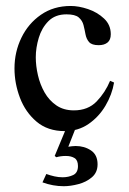

<svg xmlns="http://www.w3.org/2000/svg" viewBox="-20 -437 442 660"><path d="M358.4 -159.2 372.1 -153.3Q365.2 -111.8 342.5 -73.5Q319.8 -35.2 284.2 -10.7Q248.5 13.7 202.6 13.7Q144 13.7 105.7 -18.8Q67.4 -51.3 48.6 -100.8Q29.8 -150.4 29.8 -201.7Q29.8 -258.3 53.5 -307.1Q77.1 -356 120.6 -386.2Q164.1 -416.5 223.1 -416.5Q250.5 -416.5 282.5 -405.8Q314.5 -395 337.6 -373.3Q360.8 -351.6 360.8 -319.3Q360.8 -299.8 349.6 -290.8Q338.4 -281.7 319.3 -281.7Q295.4 -281.7 286.1 -292.5Q276.9 -303.2 273.9 -319.1Q271 -335 267.1 -350.6Q263.2 -366.2 250.7 -377Q238.3 -387.7 208.5 -387.7Q169.9 -387.7 146.7 -364.5Q123.5 -341.3 113.3 -307.1Q103 -272.9 103 -240.2Q103 -210.4 110.4 -178.5Q117.7 -146.5 133.3 -119.1Q148.9 -91.8 173.8 -74.7Q198.7 -57.6 233.9 -57.6Q282.7 -57.6 312.3 -88.4Q341.8 -119.1 358.4 -159.2ZM315.4 127.9Q315.4 155.8 295.9 172.4Q276.4 189 249.3 196Q222.2 203.1 199.2 203.1Q162.1 203.1 126 189.9L139.2 161.1Q152.8 166 167 169.2Q181.2 172.4 195.3 172.4Q215.3 172.4 231.7 164.6Q248 156.7 248 133.8Q248 113.8 236.3 106.4Q224.6 99.1 206.5 99.1Q188.5 99.1 173.8 103.5L168 99.1L208 2.9H240.2L214.8 67.4Q221.2 66.4 227.5 65.7Q233.9 64.9 240.2 64.9Q270 64.9 292.7 80.1Q315.4 95.2 315.4 127.9Z"/></svg>

Font: Rohingya Solluk
Style: Regular
Weight: 400
Designer: SIL International
Foundry: SIL International
Version: Version 1.001